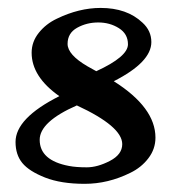

<svg xmlns="http://www.w3.org/2000/svg" viewBox="-20 -444 443 477"><path d="M356 -339.4Q356 -289.6 262.7 -242.2Q366.2 -176.8 366.2 -102.1Q366.2 -73.7 348.6 -50.8Q331.1 -27.8 303.7 -14.6Q248.5 12.7 190.4 12.7Q131.8 12.7 92 -2.9Q52.2 -18.6 35.4 -39.1Q18.6 -59.6 18.6 -91.3Q18.6 -150.4 127.4 -205.1Q58.6 -253.4 58.6 -313Q58.6 -340.3 76.4 -362.5Q94.2 -384.8 121.1 -397.5Q176.3 -424.3 230 -424.3Q295.4 -424.3 334 -387.7Q356 -367.7 356 -339.4ZM283.7 -85.9Q283.7 -129.9 170.9 -182.1Q78.6 -141.6 78.6 -96.7Q78.6 -45.4 151.4 -31.7Q168.9 -28.3 195.6 -28.3Q222.2 -28.3 252.9 -44.2Q283.7 -60.1 283.7 -85.9ZM197.3 -279.3Q205.6 -274.4 219.2 -267.1Q297.9 -303.2 297.9 -334Q297.9 -359.9 275.4 -374Q252.9 -388.2 224.1 -388.2Q195.3 -388.2 171.6 -375Q147.9 -361.8 147.9 -335Q147.9 -308.1 197.3 -279.3Z"/></svg>

Font: Niconne
Style: Regular
Weight: 400
Designer: Vernon Adams
Foundry: Vernon Adams
Version: Version 1.002